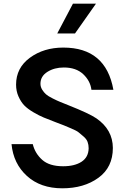

<svg xmlns="http://www.w3.org/2000/svg" viewBox="-20 -1020 681 1050"><path d="M378.9 -1000H504.9L390.1 -836.9H293ZM320.8 9.8Q201.7 9.8 127.4 -57.6Q53.2 -125 43 -231.9H159.2Q171.4 -181.2 210.7 -146Q250 -110.8 325.2 -110.8Q388.2 -110.8 426 -135.5Q463.9 -160.2 464.8 -209Q464.8 -228 459 -243.9Q453.1 -259.8 436.5 -273.9Q419.9 -288.1 409.4 -296.6Q398.9 -305.2 369.4 -317.6Q339.8 -330.1 329.3 -334.5Q318.8 -338.9 283.2 -352.1Q244.1 -367.2 219.5 -377.2Q194.8 -387.2 162.8 -406Q130.9 -424.8 112.5 -443.8Q94.2 -462.9 81.1 -492.4Q67.9 -522 67.9 -557.1Q67.9 -648.9 143.6 -704.3Q219.2 -759.8 326.2 -759.8Q559.1 -759.8 600.1 -528.8H480Q474.1 -577.6 435.1 -614.3Q396 -650.9 329.1 -650.9Q277.3 -650.9 239.3 -627Q201.2 -603 201.2 -562Q201.2 -544.9 210.7 -529.5Q220.2 -514.2 231.7 -504.2Q243.2 -494.1 268.1 -481.7Q293 -469.2 308.1 -463.1Q323.2 -457 356 -443.8Q466.8 -399.9 506.8 -373Q596.7 -311 597.2 -210.9Q597.2 -105 518.1 -47.6Q439 9.8 320.8 9.8Z"/></svg>

Font: Oakes Grotesk
Style: SemiBold
Weight: 600
Designer: Samuel Oakes
Foundry: Samuel Oakes
Version: Version 1.0 | wf-rip DC20170320